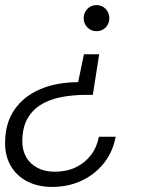

<svg xmlns="http://www.w3.org/2000/svg" viewBox="-21 -528 556 757"><path d="M370 -314 345 -154H320Q264 -154 217.5 -144.5Q171 -135 137.5 -113.5Q104 -92 85.5 -57Q67 -22 67 30Q67 65 82.5 92Q98 119 127 134Q156 149 195 149Q241 149 277 132Q313 115 337 84Q361 53 369 11H435Q424 71 388.5 115.5Q353 160 300.5 184.5Q248 209 185 209Q129 209 87 187.5Q45 166 22 127Q-1 88 -1 36Q-1 -42 36 -95.5Q73 -149 138 -176.5Q203 -204 287 -204L310 -314ZM360 -508Q381 -508 395.5 -493Q410 -478 410 -456Q410 -434 395.5 -419.5Q381 -405 359 -405Q338 -405 323.5 -420Q309 -435 309 -456Q309 -478 323.5 -493Q338 -508 360 -508Z"/></svg>

Font: DM Sans 24pt Light
Style: Italic
Weight: 300
Italic angle: -10°
Designer: Colophon Foundry, Jonny Pinhorn
Foundry: Colophon Foundry
Version: Version 4.004;gftools[0.9.30]